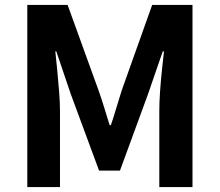

<svg xmlns="http://www.w3.org/2000/svg" viewBox="-20 -761 893 781"><path d="M91 0V-741H255L381 -393Q393 -359 404 -323Q415 -287 426 -252H431Q443 -287 453.5 -323Q464 -359 475 -393L599 -741H763V0H628V-309Q628 -345 631 -388Q634 -431 638.5 -474Q643 -517 647 -552H642L582 -378L468 -67H383L268 -378L209 -552H205Q209 -517 213 -474Q217 -431 220.5 -388Q224 -345 224 -309V0Z"/></svg>

Font: Source Han Sans
Style: Bold
Weight: 700
Designer: Ryoko NISHIZUKA Ë•øÂ°öÊ∂ºÂ≠ê (kana, bopomofo & ideographs); Paul D. Hunt (Latin, Greek & Cyrillic); Sandoll Communicatio
Foundry: Adobe
Version: Version 2.004;hotconv 1.0.118;makeotfexe 2.5.65603